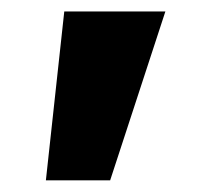

<svg xmlns="http://www.w3.org/2000/svg" viewBox="-20 -180 378 331"><path d="M90.8 -160.2H265.1L169.9 130.9H59.1Z"/></svg>

Font: Mattone
Style: Regular
Weight: 400
Width: 6
Designer: Nunzio Mazzaferro
Foundry: Collletttivo
Version: Version 2.000;Glyphs 3.2 (3217)